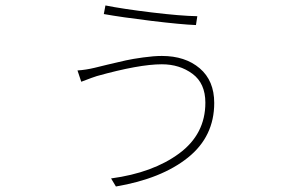

<svg xmlns="http://www.w3.org/2000/svg" viewBox="-20 -637 1040 698"><path d="M726.6 -263.7Q726.6 -334 679.7 -368.7Q632.8 -403.3 568.4 -403.3Q485.4 -403.3 332 -360.4Q321.3 -357.4 275.4 -339.8L261.7 -380.9Q292 -382.8 324.2 -390.6Q331.1 -392.6 372.1 -402.3Q413.1 -412.1 437.5 -417.5Q461.9 -422.9 500.5 -428.2Q539.1 -433.6 568.4 -433.6Q653.3 -433.6 706.1 -388.7Q758.8 -343.8 758.8 -262.7Q758.8 -140.6 663.1 -64Q567.4 12.7 401.4 41L383.8 11.7Q536.1 -8.8 631.3 -79.1Q726.6 -149.4 726.6 -263.7ZM357.4 -585.9 363.3 -617.2Q426.8 -604.5 531.7 -591.8Q636.7 -579.1 697.3 -578.1L692.4 -545.9Q639.6 -547.9 531.2 -561Q422.9 -574.2 357.4 -585.9Z"/></svg>

Font: GenEi Gothic M ExtraLight
Style: Regular
Weight: 200
Designer: o_tamon (Modified); [Source Han Sans]
Ryoko NISHIZUKA  (kana & ideographs); Paul D. Hunt (Latin, Greek & Cyrillic); Wenl
Version: Version 1.1a;Original Version 1.004